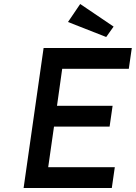

<svg xmlns="http://www.w3.org/2000/svg" viewBox="-20 -940 679 960"><path d="M265 -411H543L528 -307H250L221 -104H554L539 0H98L198 -700H639L624 -596H291ZM511 -755 320 -830 381 -920 548 -807Z"/></svg>

Font: Lexend
Style: Italic
Weight: 400
Italic angle: -8.13011°
Designer: Bonnie Shaver-Troup, Thomas Jockin
Foundry: Lexend
Version: Version 1.007